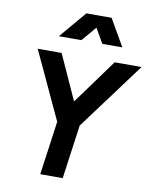

<svg xmlns="http://www.w3.org/2000/svg" viewBox="-105 -1085 925 1162"><g transform="rotate(10 357.5 -503.5)"><path d="M328 -842 405 -932 457 -842H580L485 -1007H330L190 -842ZM362 0 408 -331 715 -745H550L349 -469L224 -745H77L270 -330L224 0Z"/></g></svg>

Font: Plus Jakarta Sans
Style: Bold Italic
Weight: 700
Italic angle: -8°
Designer: Gumpita Rahayu
Foundry: Tokotype
Version: Version 2.071;gftools[0.9.30]